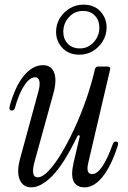

<svg xmlns="http://www.w3.org/2000/svg" viewBox="-20 -796 548 825"><path d="M115 9Q78 9 64.5 -24.5Q51 -58 66 -113L145 -403Q153 -432 149 -448Q145 -464 131 -464Q108 -464 84.5 -429Q61 -394 44 -332Q41 -321 31 -321Q17 -321 22 -341Q45 -425 82.5 -470.5Q120 -516 165 -516Q201 -516 213 -483Q225 -450 209 -393L129 -103Q110 -34 142 -34Q162 -34 188 -61Q214 -88 242.5 -135Q271 -182 299 -242Q327 -302 350 -368Q373 -434 388 -499Q391 -510 402 -510H442Q456 -510 453 -497L359 -95Q348 -48 376 -48Q418 -48 464 -175Q468 -188 478 -188Q484 -188 486.5 -183Q489 -178 486 -170Q459 -85 422 -38Q385 9 344 9Q272 9 296 -96L322 -207Q324 -214 319.5 -215Q315 -216 312 -210Q254 -90 205 -40.5Q156 9 115 9ZM322 -561Q275 -561 248 -590Q221 -619 221 -659Q221 -692 237.5 -718.5Q254 -745 280.5 -760.5Q307 -776 338 -776Q385 -776 411.5 -747Q438 -718 438 -678Q438 -646 421.5 -619Q405 -592 379 -576.5Q353 -561 322 -561ZM324 -588Q358 -588 382.5 -614.5Q407 -641 407 -678Q407 -708 388 -728.5Q369 -749 336 -749Q301 -749 276.5 -722.5Q252 -696 252 -659Q252 -629 271 -608.5Q290 -588 324 -588Z"/></svg>

Font: Instrument Serif
Style: Italic
Weight: 400
Italic angle: -13°
Designer: Rodrigo Fuenzalida
Foundry: fragTYPE
Version: Version 1.000; ttfautohint (v1.8.4.7-5d5b);gftools[0.9.27]